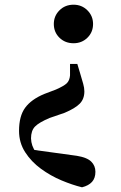

<svg xmlns="http://www.w3.org/2000/svg" viewBox="-20 -572 513 817"><path d="M293 -552Q328 -552 352 -528Q376 -504 376 -470Q376 -435 352 -411.5Q328 -388 293 -388Q257 -388 233 -411.5Q209 -435 209 -470Q209 -504 233 -528Q257 -552 293 -552ZM61 -15Q61 -78 87 -113.5Q113 -149 168 -172L218 -191Q252 -206 264 -217.5Q276 -229 278 -251V-300H309L321 -260Q329 -233 334 -215.5Q339 -198 339 -183Q339 -151 319.5 -131Q300 -111 255 -92L191 -70Q146 -51 129 -33.5Q112 -16 112 17Q113 49 132.5 75.5Q152 102 196 131L96 62L307 91Q350 98 368 115.5Q386 133 386 159Q386 186 371.5 202Q357 218 329 225Q288 215 241.5 195.5Q195 176 154 146Q113 116 87 75.5Q61 35 61 -15Z"/></svg>

Font: Noto Serif JP ExtraLight
Style: Bold
Weight: 700
Version: Version 2.003-H1;hotconv 1.1.1;makeotfexe 2.6.0